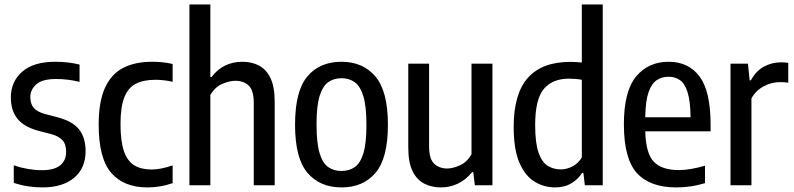

<svg xmlns="http://www.w3.org/2000/svg" viewBox="-20 -828 3548 858"><path d="M169.5 9.5Q101.5 9.5 41.5 -11V-89Q106.5 -67.5 168 -67.5Q222 -67.5 248.8 -89Q275.5 -110.5 275.5 -149.5Q275.5 -184.5 258.8 -202Q242 -219.5 210 -228.5L151.5 -243.5Q87 -261 57.8 -297.5Q28.5 -334 28.5 -393Q28.5 -463 79.2 -507.5Q130 -552 226.5 -552Q257.5 -552 284.2 -548.8Q311 -545.5 335.5 -539.5V-462Q284.5 -475 230.5 -475Q168.5 -475 142 -451Q115.5 -427 115.5 -394Q115.5 -363 131.2 -345.5Q147 -328 179.5 -319L238.5 -303.5Q305.5 -285.5 334 -248.8Q362.5 -212 362.5 -152.5Q362.5 -76.5 311.2 -33.5Q260 9.5 169.5 9.5Z M638.5 9.5Q534 9.5 477.5 -55Q421 -119.5 421 -271.5Q421 -374 449.2 -435.8Q477.5 -497.5 530.8 -524.8Q584 -552 659.5 -552Q682 -552 705.5 -549.8Q729 -547.5 751.5 -542V-462.5Q730.5 -467.5 710 -469.5Q689.5 -471.5 675 -471.5Q621.5 -471.5 587 -453.8Q552.5 -436 535.5 -392.8Q518.5 -349.5 518.5 -274Q518.5 -196 534.2 -151.5Q550 -107 580.8 -88.8Q611.5 -70.5 657.5 -70.5Q698.5 -70.5 751.5 -89V-9.5Q722.5 0.5 694 5Q665.5 9.5 638.5 9.5Z M826.5 0V-808H920V-484H925.5Q977 -552 1064 -552Q1104 -552 1136.5 -535.5Q1169 -519 1188.2 -480Q1207.5 -441 1207.5 -373.5V0H1114V-368Q1114 -424.5 1091.2 -445.8Q1068.5 -467 1031.5 -467Q1005 -467 972.8 -453Q940.5 -439 920 -403.5V0Z M1506 9.5Q1410 9.5 1354.2 -55.5Q1298.5 -120.5 1298.5 -270.5Q1298.5 -421.5 1353.8 -486.8Q1409 -552 1506 -552Q1602 -552 1657.8 -486Q1713.5 -420 1713.5 -271Q1713.5 -121 1658.2 -55.8Q1603 9.5 1506 9.5ZM1506 -64Q1540.5 -64 1565.5 -81.5Q1590.5 -99 1604 -143.5Q1617.5 -188 1617.5 -269Q1617.5 -352.5 1603.8 -397.8Q1590 -443 1565 -460.8Q1540 -478.5 1506 -478.5Q1472 -478.5 1447 -461Q1422 -443.5 1408.2 -398.8Q1394.5 -354 1394.5 -272.5Q1394.5 -189.5 1408 -144.2Q1421.5 -99 1446.5 -81.5Q1471.5 -64 1506 -64Z M1950.5 9.5Q1909.5 9.5 1876.2 -7.2Q1843 -24 1823.8 -62.8Q1804.5 -101.5 1804.5 -168.5V-543.5H1897.5V-174Q1897.5 -118 1920.2 -96.5Q1943 -75 1978.5 -75Q2003.5 -75 2035.2 -89.2Q2067 -103.5 2087 -138.5V-543.5H2180.5V0H2102L2095 -58.5H2089.5Q2061.5 -24 2025.8 -7.2Q1990 9.5 1950.5 9.5Z M2460.5 9.5Q2411.5 9.5 2369.2 -16Q2327 -41.5 2301.2 -100.8Q2275.5 -160 2275.5 -261Q2275.5 -409 2339 -480.2Q2402.5 -551.5 2528.5 -551.5Q2553 -551.5 2580 -548.5V-808H2673.5V0H2593.5L2587 -55.5H2581.5Q2564.5 -28 2533.8 -9.2Q2503 9.5 2460.5 9.5ZM2486 -71Q2513 -71 2539 -84.8Q2565 -98.5 2580 -125V-471.5Q2552.5 -476.5 2522 -476.5Q2449.5 -476.5 2410.5 -430.8Q2371.5 -385 2371.5 -269.5Q2371.5 -188.5 2386.8 -145.5Q2402 -102.5 2427.8 -86.8Q2453.5 -71 2486 -71Z M3003 9.5Q2884 9.5 2826 -54.8Q2768 -119 2768 -273Q2768 -420 2822.5 -486Q2877 -552 2968 -552Q3057 -552 3106.2 -486Q3155.5 -420 3155.5 -270.5V-241H2863.5Q2866 -142.5 2901.8 -105.2Q2937.5 -68 3013.5 -68Q3063.5 -68 3130.5 -87.5V-9.5Q3095 1 3064.5 5.2Q3034 9.5 3003 9.5ZM2967.5 -485Q2938 -485 2914.8 -469.8Q2891.5 -454.5 2878 -415.2Q2864.5 -376 2863.5 -304H3066Q3065 -376 3052.8 -415.2Q3040.5 -454.5 3018.8 -469.8Q2997 -485 2967.5 -485Z M3244.5 0V-543.5H3322.5L3330 -469H3335.5Q3358 -511 3393.8 -530.2Q3429.5 -549.5 3470.5 -549.5Q3480 -549.5 3488.2 -548.8Q3496.5 -548 3502.5 -547V-458.5Q3493 -460 3484 -460.5Q3475 -461 3465 -461Q3427.5 -461 3392.2 -442Q3357 -423 3338 -388V0Z"/></svg>

Font: Encode Sans Condensed Medium
Style: Regular
Weight: 500
Width: 3
Designer: Multiple Designers
Foundry: Impallari Type
Version: Version 3.000; ttfautohint (v1.8.3) -l 8 -r 50 -G 200 -x 14 